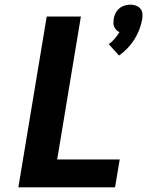

<svg xmlns="http://www.w3.org/2000/svg" viewBox="-20 -806 640 826"><path d="M492 -567 448 -616Q462 -626 473.5 -639.5Q485 -653 494 -668Q486 -671 480.5 -677Q475 -683 471.5 -690.5Q468 -698 468 -707Q468 -716 469 -724Q471 -737 477 -749Q483 -761 493 -769.5Q503 -778 515.5 -782Q528 -786 541 -786Q553 -786 564.5 -782Q576 -778 583.5 -769.5Q591 -761 592.5 -749Q594 -737 592 -724Q588 -702 579.5 -679.5Q571 -657 558.5 -637Q546 -617 529 -599Q512 -581 492 -567ZM59 0 181 -735H328L226 -120H495L475 0Z"/></svg>

Font: Iosevka Curly HvExObl
Style: Regular
Weight: 900
Width: 7
Italic angle: -9°
Monospace: yes
Designer: Belleve Invis
Foundry: Belleve Invis
Version: Version 11.1.0; ttfautohint (v1.8.3)